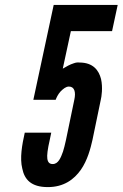

<svg xmlns="http://www.w3.org/2000/svg" viewBox="-20 -755 500 783"><path d="M283 -348C290 -379 284 -402 261 -402C249 -402 238 -393 227 -382C216 -370 210 -356 207 -348H116L199 -735H460L437 -628H269L236 -475C251 -484 265 -492 281 -497C289 -500 297 -501 304 -500C360 -500 383 -468 392 -433C400 -398 394 -360 391 -348L357 -184C349 -149 337 -102 310 -63C282 -23 240 8 175 8C107 8 80 -23 71 -67C60 -110 70 -165 81 -214H189L183 -185C174 -146 171 -121 173 -108C175 -93 182 -86 195 -86C218 -86 228 -112 237 -137C241 -150 245 -165 249 -184Z"/></svg>

Font: League Gothic Italic
Style: Regular
Weight: 400
Designer: Tyler Finck
Foundry: The League of Moveable Type
Version: Version 1.001;PS 001.001;hotconv 1.0.56;makeotf.lib2.0.21325